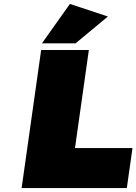

<svg xmlns="http://www.w3.org/2000/svg" viewBox="-20 -955 693 975"><path d="M89.8 0 189 -701.2H431.2L360.8 -203.1H652.8L624 0ZM192.9 -734.9 335 -935.1 527.8 -871.1 363.8 -734.9Z"/></svg>

Font: Trueno UltraBlack
Style: Italic
Weight: 950
Designer: Julieta Ulanovsky
Foundry: Julieta Ulanovsky
Version: Version 3.001b | FøM Fix